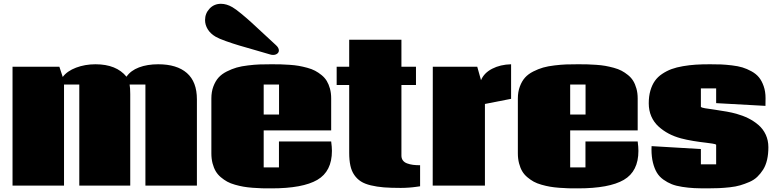

<svg xmlns="http://www.w3.org/2000/svg" viewBox="-20 -991 4147 1025"><path d="M824.7 -647.9Q924.3 -647.9 977.8 -601.1Q1031.2 -554.2 1031.2 -460.9V0H756.3V-539.6H671.9Q675.3 -521 675.3 -488.8V0H403.3V-539.6H321.8V0H46.9V-634.8H296.9L314.9 -580.1Q338.4 -611.8 386.2 -629.9Q434.1 -647.9 489.7 -647.9Q601.1 -647.9 655.3 -581.5Q677.7 -614.3 721.9 -631.1Q766.1 -647.9 824.7 -647.9Z M1074.7 0ZM1452.1 -751Q1468.8 -736.3 1468.8 -721.7Q1468.8 -711.4 1460 -704.6Q1451.2 -697.8 1438 -697.8Q1429.2 -697.8 1422.4 -700.2Q1397.5 -708 1343.8 -723.1Q1290 -738.3 1256.6 -748.3Q1223.1 -758.3 1186 -771.5Q1148.9 -784.7 1131.3 -794.9Q1103 -811.5 1088.9 -835Q1074.7 -858.4 1074.7 -883.8Q1074.7 -919.4 1098.9 -945.1Q1123 -970.7 1159.7 -970.7Q1189.5 -970.7 1220.7 -952.6Q1237.8 -942.9 1268.3 -917.7Q1298.8 -892.6 1323 -870.4Q1347.2 -848.1 1391.1 -807.4Q1435.1 -766.6 1452.1 -751ZM1387.7 -379.4H1469.7V-539.6H1387.7ZM1748 -235.8Q1752 -206.1 1752 -185.5Q1752 -76.2 1674.1 -30.8Q1596.2 14.6 1429.2 14.6Q1400.4 14.6 1378.9 14.2Q1357.4 13.7 1329.1 11.5Q1300.8 9.3 1279.8 5.6Q1258.8 2 1234.6 -4.9Q1210.4 -11.7 1193.1 -21.2Q1175.8 -30.8 1158.9 -44.9Q1142.1 -59.1 1131.6 -76.9Q1121.1 -94.7 1114.7 -119.1Q1108.4 -143.6 1108.4 -172.4V-465.3Q1108.4 -501 1119.1 -529.5Q1129.9 -558.1 1146.7 -576.9Q1163.6 -595.7 1190.7 -609.4Q1217.8 -623 1243.4 -630.4Q1269 -637.7 1304.2 -641.8Q1339.4 -646 1366 -647Q1392.6 -647.9 1428.2 -647.9Q1456.1 -647.9 1477.1 -647.5Q1498 -647 1526.1 -645Q1554.2 -643.1 1575 -639.4Q1595.7 -635.7 1620.1 -629.2Q1644.5 -622.6 1662.1 -613.3Q1679.7 -604 1696.8 -590.1Q1713.9 -576.2 1724.4 -558.8Q1734.9 -541.5 1741.5 -517.8Q1748 -494.1 1748 -465.8V-294.9H1387.7V-97.2H1469.2V-235.8Z M2222.7 3.4Q2222.7 3.4 2219.7 3.9Q2216.8 4.4 2211.4 5.1Q2206.1 5.9 2199 6.8Q2191.9 7.8 2182.6 8.8Q2173.3 9.8 2163.6 10.5Q2153.8 11.2 2142.3 11.7Q2130.9 12.2 2119.6 12.2Q2066.9 12.2 2029.5 9.3Q1992.2 6.3 1959.7 -1.5Q1927.2 -9.3 1906.7 -22.5Q1886.2 -35.6 1871.6 -56.6Q1856.9 -77.6 1850.6 -106.7Q1844.2 -135.7 1844.2 -175.3V-537.1H1777.3V-634.8H1844.2V-778.8H2123V-634.8H2200.7V-537.1H2123V-160.2Q2123 -145 2130.9 -134.5Q2138.7 -124 2153.3 -118.7Q2168 -113.3 2184.3 -111.1Q2200.7 -108.9 2222.7 -108.9Z M2290 0 2290.5 -634.8H2527.8L2547.9 -563Q2564 -601.6 2607.4 -624Q2650.9 -646.5 2708.5 -647.9V-463.4L2568.8 -436V0Z M3023.9 -379.4H3106V-539.6H3023.9ZM3384.3 -235.8Q3388.2 -206.1 3388.2 -185.5Q3388.2 -76.2 3310.3 -30.8Q3232.4 14.6 3065.4 14.6Q3036.6 14.6 3015.1 14.2Q2993.7 13.7 2965.3 11.5Q2937 9.3 2916 5.6Q2895 2 2870.8 -4.9Q2846.7 -11.7 2829.3 -21.2Q2812 -30.8 2795.2 -44.9Q2778.3 -59.1 2767.8 -76.9Q2757.3 -94.7 2751 -119.1Q2744.6 -143.6 2744.6 -172.4V-465.3Q2744.6 -501 2755.4 -529.5Q2766.1 -558.1 2783 -576.9Q2799.8 -595.7 2826.9 -609.4Q2854 -623 2879.6 -630.4Q2905.3 -637.7 2940.4 -641.8Q2975.6 -646 3002.2 -647Q3028.8 -647.9 3064.5 -647.9Q3092.3 -647.9 3113.3 -647.5Q3134.3 -647 3162.4 -645Q3190.4 -643.1 3211.2 -639.4Q3231.9 -635.7 3256.3 -629.2Q3280.8 -622.6 3298.3 -613.3Q3315.9 -604 3333 -590.1Q3350.1 -576.2 3360.6 -558.8Q3371.1 -541.5 3377.7 -517.8Q3384.3 -494.1 3384.3 -465.8V-294.9H3023.9V-97.2H3105.5V-235.8Z M3803.2 -217.8H3803.7Q3799.8 -222.2 3782.2 -224.6Q3772.9 -226.1 3749.8 -229Q3726.6 -231.9 3713.6 -233.6Q3700.7 -235.4 3681.4 -238.5Q3662.1 -241.7 3646 -245.1Q3629.9 -248.5 3615.2 -252.4Q3579.1 -262.2 3549.6 -277.8Q3520 -293.5 3495.4 -315.9Q3470.7 -338.4 3457 -369.9Q3443.4 -401.4 3443.4 -439.5Q3443.4 -477.1 3452.1 -507.3Q3460.9 -537.6 3476.1 -559.1Q3491.2 -580.6 3514.9 -596.4Q3538.6 -612.3 3564.9 -622.1Q3591.3 -631.8 3626 -637.7Q3660.6 -643.6 3694.3 -645.8Q3728 -647.9 3770 -647.9Q3804.2 -647.9 3828.9 -647Q3853.5 -646 3886.7 -642.1Q3919.9 -638.2 3943.4 -631.1Q3966.8 -624 3991.7 -610.4Q4016.6 -596.7 4031.7 -578.1Q4046.9 -559.6 4056.9 -531Q4066.9 -502.4 4066.9 -466.8Q4066.9 -433.1 4066.4 -425.8L3803.2 -440.4V-519H3721.7V-420.4Q3726.1 -416 3743.7 -413.1Q3756.8 -411.1 3795.4 -405.5Q3834 -399.9 3860.8 -395Q3887.7 -390.1 3910.6 -383.8Q3945.8 -374 3974.9 -359.6Q4003.9 -345.2 4028.8 -324Q4053.7 -302.7 4067.9 -272.2Q4082 -241.7 4082 -205.1Q4082 -168 4075 -137.7Q4067.9 -107.4 4054 -85.4Q4040 -63.5 4022.7 -46.9Q4005.4 -30.3 3980.5 -19.5Q3955.6 -8.8 3931.6 -1.7Q3907.7 5.4 3876 8.8Q3844.2 12.2 3817.4 13.4Q3790.5 14.6 3755.9 14.6Q3714.8 14.6 3685.1 13.2Q3655.3 11.7 3622.1 6.6Q3588.9 1.5 3566.2 -7.6Q3543.5 -16.6 3521.5 -32.2Q3499.5 -47.9 3486.6 -69.6Q3473.6 -91.3 3465.8 -122.6Q3458 -153.8 3458 -193.8Q3458 -205.1 3458.5 -210.9L3721.7 -195.3V-113.8H3803.2Z"/></svg>

Font: Coda
Style: Heavy
Weight: 800
Version: Version 2.000; ttfautohint (v0.8) -r 50 -G 200 -x